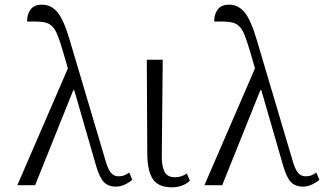

<svg xmlns="http://www.w3.org/2000/svg" viewBox="-20 -791 1384 820"><path d="M54 0 270 -499 251 -564Q237 -613 226 -640.5Q215 -668 200.5 -681Q186 -694 161.5 -697Q137 -700 96 -699Q95 -728 110 -749.5Q125 -771 160 -771Q199 -771 226 -738Q253 -705 278 -619L428 -114Q440 -70 453 -54Q466 -38 486 -38Q501 -38 511.5 -42.5Q522 -47 532 -54L545 -23Q531 -11 512.5 -2.5Q494 6 475 6Q442 6 423.5 -13.5Q405 -33 391 -81L297 -406H293L130 0Z M714 9Q657 9 633.5 -25Q610 -59 609 -131L607 -536H675L671 -128Q670 -86 681.5 -60Q693 -34 727 -34Q754 -34 778 -50L791 -19Q777 -6 757.5 1.5Q738 9 714 9Z M853 0 1069 -499 1050 -564Q1036 -613 1025 -640.5Q1014 -668 999.5 -681Q985 -694 960.5 -697Q936 -700 895 -699Q894 -728 909 -749.5Q924 -771 959 -771Q998 -771 1025 -738Q1052 -705 1077 -619L1227 -114Q1239 -70 1252 -54Q1265 -38 1285 -38Q1300 -38 1310.5 -42.5Q1321 -47 1331 -54L1344 -23Q1330 -11 1311.5 -2.5Q1293 6 1274 6Q1241 6 1222.5 -13.5Q1204 -33 1190 -81L1096 -406H1092L929 0Z"/></svg>

Font: Noto Serif SemiCondensed Light
Style: Regular
Weight: 300
Width: 4
Designer: Monotype Design Team
Foundry: Monotype Imaging Inc.
Version: Version 2.013